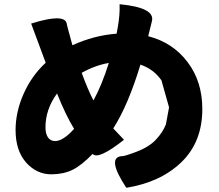

<svg xmlns="http://www.w3.org/2000/svg" viewBox="-20 -826 1040 912"><path d="M548 -806Q716 -790 702 -727L684 -654Q801 -624 871 -531Q941 -439 941 -308Q941 -151 841 -55Q742 40 580 66Q487 -75 555 -84Q568 -82 628 -105Q688 -128 720 -162Q753 -197 768 -235L783 -316L747 -444Q711 -497 647 -519Q589 -327 518 -216L569 -162Q446 -65 420 -95Q368 -41 324 -19Q280 2 224 2Q154 2 104 -54Q54 -111 54 -208Q54 -294 92 -380Q130 -466 197 -528L128 -714Q287 -764 297 -714Q295 -716 324 -611Q426 -658 534 -666Q536 -678 540 -700Q550 -757 548 -806ZM196 -221Q196 -191 208 -173Q220 -156 242 -156Q280 -156 332 -214Q292 -279 251 -382Q196 -307 196 -221ZM368 -480Q398 -398 424 -349Q464 -422 497 -527Q432 -516 368 -480Z"/></svg>

Font: Swei Half Moon CJK SC
Style: Black
Weight: 900
Version: Version 2.071